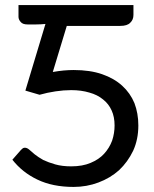

<svg xmlns="http://www.w3.org/2000/svg" viewBox="-20 -737 615 765"><path d="M511.7 -677.7Q511.7 -658.2 499 -646.5Q487.3 -633.8 459 -633.8Q387.7 -633.8 246.1 -633.8Q232.4 -587.9 190.4 -450.2Q212.9 -454.1 233.4 -456.1Q254.9 -458 273.4 -458Q338.9 -458 386.7 -441.4Q434.6 -424.8 466.8 -395.5Q499 -366.2 515.6 -326.2Q531.2 -285.2 531.2 -237.3Q531.2 -181.6 510.7 -136.7Q489.3 -91.8 454.1 -58.6Q418.9 -27.3 372.1 -9.8Q325.2 7.8 273.4 7.8Q189.5 7.8 128.9 -21.5Q69.3 -49.8 29.3 -100.6Q41 -113.3 63.5 -139.6Q68.4 -144.5 71.3 -146.5Q75.2 -148.4 79.1 -148.4Q87.9 -148.4 96.7 -140.6Q105.5 -133.8 118.2 -122.1Q131.8 -111.3 152.3 -99.6Q172.9 -89.8 200.2 -82Q227.5 -74.2 263.7 -74.2Q308.6 -74.2 340.8 -87.9Q374 -101.6 394.5 -124Q416 -147.5 426.8 -176.8Q436.5 -206.1 436.5 -237.3Q436.5 -271.5 424.8 -296.9Q413.1 -323.2 390.6 -340.8Q368.2 -359.4 335.9 -368.2Q303.7 -377.9 263.7 -377.9Q233.4 -377.9 201.2 -373Q168.9 -368.2 137.7 -359.4Q119.1 -364.3 81.1 -376Q101.6 -442.4 161.1 -641.6Q141.6 -639.6 123 -639.6Q112.3 -639.6 89.8 -639.6Q70.3 -639.6 62.5 -649.4Q53.7 -659.2 53.7 -669.9Q53.7 -685.5 53.7 -716.8Q168 -716.8 511.7 -716.8Q511.7 -707 511.7 -677.7Z"/></svg>

Font: Lato
Style: Regular
Weight: 400
Designer: Lukasz Dziedzic with Adam Twardoch and Botio Nikoltchev
Version: Version 2.015; 2015-08-06; http://www.latofonts.com/